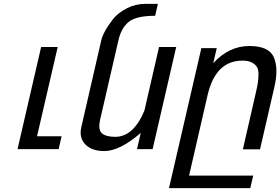

<svg xmlns="http://www.w3.org/2000/svg" viewBox="-20 -765 1438 985"><path d="M276 -524 170 -66H296L281 0H70L191 -524Z M571 -63Q665 -63 721 -198L796 -524H884L763 0H683L702 -83Q594 10 515 10Q450 10 417 -25Q385 -59 397 -112L499 -556Q503 -576 519 -606Q532 -631 560 -667Q584 -698 630 -722Q674 -745 725 -745H790L776 -684Q681 -684 642 -654Q602 -623 587 -556L493 -148Q483 -100 502 -82Q523 -63 571 -63Z M1224 -454Q1086 -454 1045 -277L950 136H1279L1264 200H847L1013 -518H1092L1074 -441Q1155 -529 1259 -529Q1358 -529 1384 -473Q1410 -416 1388 -320L1314 1H1226L1292 -287Q1301 -326 1303 -341Q1306 -362 1306 -386Q1306 -410 1297 -423Q1288 -436 1271 -445Q1253 -454 1224 -454Z"/></svg>

Font: Miedinger
Style: Italic
Weight: 400
Italic angle: -13°
Version: Version 001.000